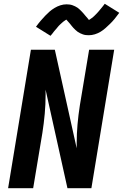

<svg xmlns="http://www.w3.org/2000/svg" viewBox="-20 -999 653 1019"><path d="M23 0 144 -735H271L387 -212V-239Q387 -289 391.5 -339.5Q396 -390 404 -441L453 -735H586L465 0H338L222 -523V-496Q222 -446 217.5 -395.5Q213 -345 205 -294L156 0ZM248 -809 171 -857Q184 -875 196.5 -889.5Q209 -904 220.5 -916Q232 -928 243.5 -938Q255 -948 270 -957Q285 -966 301 -971Q317 -976 333 -976Q341 -976 349 -975Q357 -974 364 -971.5Q371 -969 378.5 -965.5Q386 -962 391.5 -958Q397 -954 403.5 -948Q410 -942 415 -936.5Q420 -931 424 -926.5Q428 -922 434 -914.5Q440 -907 444.5 -902.5Q449 -898 452 -893Q455 -895 459 -897.5Q463 -900 467.5 -903.5Q472 -907 475 -909.5Q478 -912 480.5 -914.5Q483 -917 486 -920Q489 -923 492 -926Q495 -929 498.5 -933Q502 -937 505.5 -941Q509 -945 512.5 -949.5Q516 -954 520 -958.5Q524 -963 528 -968.5Q532 -974 536 -979L613 -931Q600 -913 588 -898.5Q576 -884 564 -872.5Q552 -861 540.5 -850.5Q529 -840 514.5 -831Q500 -822 483.5 -817Q467 -812 451 -812Q443 -812 435 -813Q427 -814 420 -816.5Q413 -819 405.5 -822.5Q398 -826 392.5 -830Q387 -834 380.5 -840Q374 -846 369 -851.5Q364 -857 360.5 -861.5Q357 -866 351 -873.5Q345 -881 339.5 -886.5Q334 -892 332 -895Q329 -893 325 -890.5Q321 -888 316.5 -884.5Q312 -881 309.5 -878.5Q307 -876 304 -873.5Q301 -871 298 -868Q295 -865 292 -862Q289 -859 286 -855Q283 -851 279.5 -847Q276 -843 272 -838.5Q268 -834 264.5 -829.5Q261 -825 257 -819.5Q253 -814 248 -809Z"/></svg>

Font: Iosevka SS04 XBd Ex Obl
Style: Regular
Weight: 800
Width: 7
Italic angle: -9°
Monospace: yes
Designer: Belleve Invis
Foundry: Belleve Invis
Version: Version 19.0.0; ttfautohint (v1.8.4)